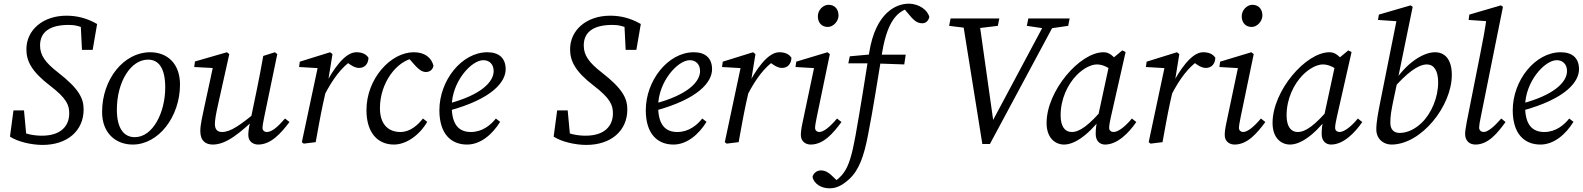

<svg xmlns="http://www.w3.org/2000/svg" viewBox="-20 -770 8573 1040"><path d="M34 -30C76 -2 151 15 211 15C344 15 433 -61 433 -177C433 -237 408 -289 295 -377C224 -432 197 -471 197 -524C197 -599 253 -635 352 -635C381 -635 410 -631 460 -606L417 -640L424 -500H482L506 -640C449 -673 394 -685 340 -685C213 -685 123 -608 123 -503C123 -441 149 -384 251 -306C341 -237 355 -201 355 -156C355 -86 308 -35 207 -35C160 -35 113 -45 75 -67L123 -32L110 -172H53L34 -30Z M699 13C839 13 955 -138 955 -312C955 -425 887 -487 793 -487C652 -487 533 -343 533 -163C533 -49 607 13 699 13ZM710 -27C654 -27 613 -70 613 -176C613 -325 687 -447 782 -447C837 -447 875 -405 875 -296C875 -162 809 -27 710 -27Z M1133 13C1205 13 1280 -48 1379 -144V-172C1279 -91 1230 -55 1182 -55C1158 -55 1144 -69 1144 -98C1144 -120 1150 -153 1159 -194L1222 -477L1209 -487L1036 -437L1032 -407L1144 -401L1137 -423L1086 -187C1078 -147 1065 -97 1065 -60C1065 -5 1096 13 1133 13ZM1378 13C1449 13 1502 -49 1548 -109L1524 -128C1482 -80 1452 -55 1425 -55C1413 -55 1402 -63 1402 -77C1402 -89 1406 -110 1411 -135L1482 -477L1469 -487L1406 -467C1395 -403 1382 -338 1369 -274L1335 -110C1326 -69 1325 -52 1325 -38C1325 -4 1351 13 1378 13Z M1738 -256C1782 -341 1829 -406 1891 -447L1841 -450L1853 -439C1875 -418 1903 -402 1924 -402C1957 -402 1975 -425 1976 -457C1962 -479 1938 -487 1910 -487C1847 -487 1782 -391 1738 -304V-256ZM1615 0 1625 8 1690 0C1703 -71 1715 -140 1730 -210L1752 -308L1757 -329L1781 -477L1768 -487L1604 -436L1600 -407L1720 -400L1703 -414L1615 0Z M2114 13C2182 13 2254 -40 2294 -110L2271 -128C2244 -94 2203 -55 2149 -55C2083 -55 2038 -97 2038 -184C2038 -321 2128 -441 2225 -456L2183 -467L2228 -416C2246 -396 2265 -380 2287 -380C2305 -380 2324 -390 2328 -414C2317 -457 2282 -487 2221 -487C2096 -487 1965 -343 1965 -174C1965 -49 2027 13 2114 13Z M2510 13C2583 13 2647 -42 2689 -110L2666 -128C2639 -94 2594 -55 2531 -55C2466 -55 2427 -94 2427 -194C2427 -327 2533 -444 2598 -444C2631 -444 2654 -422 2654 -385C2654 -328 2589 -255 2402 -207L2406 -169C2653 -235 2719 -330 2719 -395C2719 -454 2684 -487 2620 -487C2481 -487 2360 -334 2360 -173C2360 -45 2423 13 2510 13Z M2979 -30C3021 -2 3096 15 3156 15C3289 15 3378 -61 3378 -177C3378 -237 3353 -289 3240 -377C3169 -432 3142 -471 3142 -524C3142 -599 3198 -635 3297 -635C3326 -635 3355 -631 3405 -606L3362 -640L3369 -500H3427L3451 -640C3394 -673 3339 -685 3285 -685C3158 -685 3068 -608 3068 -503C3068 -441 3094 -384 3196 -306C3286 -237 3300 -201 3300 -156C3300 -86 3253 -35 3152 -35C3105 -35 3058 -45 3020 -67L3068 -32L3055 -172H2998L2979 -30Z M3628 13C3701 13 3765 -42 3807 -110L3784 -128C3757 -94 3712 -55 3649 -55C3584 -55 3545 -94 3545 -194C3545 -327 3651 -444 3716 -444C3749 -444 3772 -422 3772 -385C3772 -328 3707 -255 3520 -207L3524 -169C3771 -235 3837 -330 3837 -395C3837 -454 3802 -487 3738 -487C3599 -487 3478 -334 3478 -173C3478 -45 3541 13 3628 13Z M4029 -256C4073 -341 4120 -406 4182 -447L4132 -450L4144 -439C4166 -418 4194 -402 4215 -402C4248 -402 4266 -425 4267 -457C4253 -479 4229 -487 4201 -487C4138 -487 4073 -391 4029 -304V-256ZM3906 0 3916 8 3981 0C3994 -71 4006 -140 4021 -210L4043 -308L4048 -329L4072 -477L4059 -487L3895 -436L3891 -407L4011 -400L3994 -414L3906 0Z M4318 -38C4318 -4 4344 13 4371 13C4442 13 4493 -49 4538 -109L4514 -128C4473 -80 4441 -55 4417 -55C4406 -55 4395 -63 4395 -77C4395 -89 4399 -110 4404 -135L4475 -477L4462 -487L4293 -436L4289 -407L4409 -400L4392 -414L4328 -110C4319 -69 4318 -52 4318 -38ZM4464 -624C4494 -624 4522 -655 4522 -686C4522 -722 4500 -744 4468 -744C4438 -744 4410 -715 4410 -682C4410 -646 4432 -624 4464 -624Z M4902 -750C4838 -750 4723 -706 4688 -484C4663 -326 4641 -187 4614 -35C4595 70 4578 126 4552 163C4530 194 4508 210 4487 220L4523 217L4499 194C4477 172 4456 153 4427 153C4405 153 4385 168 4381 189C4390 226 4428 250 4473 250C4505 250 4537 239 4578 202C4634 152 4660 73 4681 -35C4710 -181 4734 -341 4758 -484C4791 -684 4859 -719 4927 -731L4869 -733L4897 -699C4929 -660 4946 -644 4976 -644C4993 -644 5007 -654 5014 -677C5006 -714 4960 -750 4902 -750ZM4575 -427H4706L4878 -421L4886 -474H4715V-477L4583 -465L4575 -427Z M5121 -630 5242 -615H5261L5385 -630L5393 -670H5129L5121 -630ZM5301 10H5342L5707 -670H5653L5339 -82H5365L5282 -670H5192L5301 10ZM5542 -630 5643 -615H5662L5766 -630L5774 -670H5550L5542 -630Z M5744 13C5815 13 5904 -67 5974 -171L5965 -193C5877 -88 5827 -55 5785 -55C5749 -55 5725 -84 5725 -145C5725 -234 5763 -312 5811 -362C5848 -400 5890 -421 5922 -421C5957 -421 5991 -400 6016 -379L6052 -404C6026 -450 6000 -487 5957 -487C5829 -487 5649 -278 5649 -104C5649 -22 5696 13 5744 13ZM5966 13C6033 13 6095 -51 6135 -109L6111 -128C6076 -85 6037 -55 6012 -55C5999 -55 5988 -63 5988 -77C5988 -89 5991 -110 5997 -135L6077 -488L6059 -497L5993 -442L5925 -127C5918 -94 5915 -73 5915 -44C5915 -5 5939 13 5966 13Z M6325 -256C6369 -341 6416 -406 6478 -447L6428 -450L6440 -439C6462 -418 6490 -402 6511 -402C6544 -402 6562 -425 6563 -457C6549 -479 6525 -487 6497 -487C6434 -487 6369 -391 6325 -304V-256ZM6202 0 6212 8 6277 0C6290 -71 6302 -140 6317 -210L6339 -308L6344 -329L6368 -477L6355 -487L6191 -436L6187 -407L6307 -400L6290 -414L6202 0Z M6614 -38C6614 -4 6640 13 6667 13C6738 13 6789 -49 6834 -109L6810 -128C6769 -80 6737 -55 6713 -55C6702 -55 6691 -63 6691 -77C6691 -89 6695 -110 6700 -135L6771 -477L6758 -487L6589 -436L6585 -407L6705 -400L6688 -414L6624 -110C6615 -69 6614 -52 6614 -38ZM6760 -624C6790 -624 6818 -655 6818 -686C6818 -722 6796 -744 6764 -744C6734 -744 6706 -715 6706 -682C6706 -646 6728 -624 6760 -624Z M6968 13C7039 13 7128 -67 7198 -171L7189 -193C7101 -88 7051 -55 7009 -55C6973 -55 6949 -84 6949 -145C6949 -234 6987 -312 7035 -362C7072 -400 7114 -421 7146 -421C7181 -421 7215 -400 7240 -379L7276 -404C7250 -450 7224 -487 7181 -487C7053 -487 6873 -278 6873 -104C6873 -22 6920 13 6968 13ZM7190 13C7257 13 7319 -51 7359 -109L7335 -128C7300 -85 7261 -55 7236 -55C7223 -55 7212 -63 7212 -77C7212 -89 7215 -110 7221 -135L7301 -488L7283 -497L7217 -442L7149 -127C7142 -94 7139 -73 7139 -44C7139 -5 7163 13 7190 13Z M7517 13C7679 13 7844 -196 7844 -364C7844 -454 7802 -487 7753 -487C7680 -487 7576 -412 7513 -293L7525 -288C7598 -373 7661 -421 7709 -421C7746 -421 7770 -389 7770 -324C7770 -242 7734 -156 7680 -104C7643 -69 7602 -50 7561 -50C7529 -50 7511 -70 7511 -104C7511 -142 7515 -167 7531 -243L7549 -328L7552 -343L7632 -733L7621 -741L7449 -691L7444 -662L7561 -654L7547 -671L7458 -226C7445 -159 7435 -111 7435 -69C7435 -18 7473 13 7517 13Z M7972 13C8042 13 8092 -50 8135 -109L8112 -128C8072 -82 8038 -55 8017 -55C8004 -55 7992 -63 7992 -79C7992 -89 7995 -110 8001 -137L8121 -733L8110 -741L7939 -691L7935 -662L8052 -654L8034 -685C8025 -616 8012 -547 7998 -478L7925 -110C7919 -76 7916 -58 7916 -45C7916 -6 7941 13 7972 13Z M8324 13C8397 13 8461 -42 8503 -110L8480 -128C8453 -94 8408 -55 8345 -55C8280 -55 8241 -94 8241 -194C8241 -327 8347 -444 8412 -444C8445 -444 8468 -422 8468 -385C8468 -328 8403 -255 8216 -207L8220 -169C8467 -235 8533 -330 8533 -395C8533 -454 8498 -487 8434 -487C8295 -487 8174 -334 8174 -173C8174 -45 8237 13 8324 13Z"/></svg>

Font: Source Serif Variable
Style: Italic
Weight: 389
Italic angle: -12°
Designer: Frank Grießhammer
Foundry: Adobe Systems Incorporated
Version: Version 3.001;hotconv 1.0.111;makeotfexe 2.5.65597